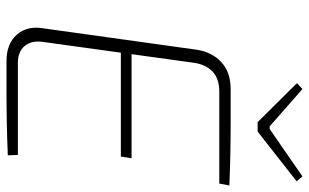

<svg xmlns="http://www.w3.org/2000/svg" viewBox="-200 -751 951 591"><g transform="rotate(90 275.5 -455.5)"><path d="M255 -690Q305 -690 354.5 -690Q404 -690 453.5 -689Q503 -688 551 -686L545 -655H262Q222 -655 200 -634Q178 -613 173 -575L109 -112Q104 -77 121.5 -56Q139 -35 174 -35H457L458 -4Q410 -2 361 -1Q312 0 264 0Q216 0 168 0Q115 0 87 -31.5Q59 -63 67 -112L133 -585Q140 -632 171 -661Q202 -690 255 -690ZM123 -385H467L462 -352H118ZM523 -911 538 -893 385 -773H356L236 -894L254 -911L369 -810H377Z"/></g></svg>

Font: Exo 2 ExtraLight
Style: Italic
Weight: 250
Italic angle: -8°
Designer: Natanael Gama
Foundry: Natanael Gama
Version: Version 2.010